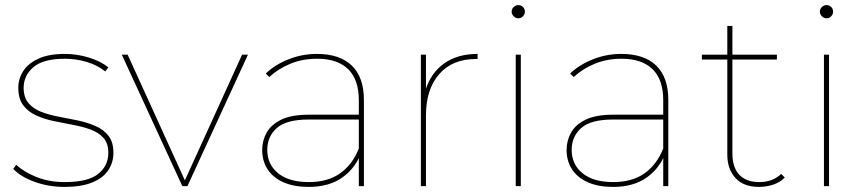

<svg xmlns="http://www.w3.org/2000/svg" viewBox="-20 -732 3395 755"><path d="M234 3Q171 3 116 -17Q61 -37 32 -68L44 -84Q72 -57 122 -36.5Q172 -16 234 -16Q326 -16 366 -48Q406 -80 406 -131Q406 -168 387 -189.5Q368 -211 336.5 -222.5Q305 -234 267 -241Q229 -248 191 -256Q153 -264 121.5 -278.5Q90 -293 71 -318.5Q52 -344 52 -387Q52 -422 71 -452Q90 -482 130.5 -501Q171 -520 235 -520Q283 -520 330 -505.5Q377 -491 406 -467L394 -451Q363 -476 321 -488.5Q279 -501 235 -501Q150 -501 111.5 -468Q73 -435 73 -387Q73 -349 92 -326.5Q111 -304 142.5 -292Q174 -280 212 -273Q250 -266 287.5 -258Q325 -250 356.5 -236Q388 -222 407 -197.5Q426 -173 426 -131Q426 -92 405 -61.5Q384 -31 341.5 -14Q299 3 234 3Z M697 0 459 -517H482L711 -14H703L932 -517H955L717 0Z M1391 0V-123V-140V-338Q1391 -419 1349 -460Q1307 -501 1227 -501Q1169 -501 1121 -481Q1073 -461 1039 -429L1025 -443Q1062 -478 1115 -499Q1168 -520 1226 -520Q1316 -520 1363.5 -474Q1411 -428 1411 -339V0ZM1194 3Q1136 3 1095 -15Q1054 -33 1032.5 -66Q1011 -99 1011 -142Q1011 -179 1028.5 -210.5Q1046 -242 1086 -261.5Q1126 -281 1195 -281H1402V-262H1194Q1106 -262 1068.5 -228.5Q1031 -195 1031 -143Q1031 -85 1074 -50.5Q1117 -16 1194 -16Q1269 -16 1317.5 -50.5Q1366 -85 1391 -148L1401 -135Q1380 -73 1327.5 -35Q1275 3 1194 3Z M1635 0V-517H1655V-374L1653 -377Q1674 -445 1726.5 -482.5Q1779 -520 1858 -520V-500Q1857 -500 1855.5 -500Q1854 -500 1852 -500Q1759 -500 1707 -440.5Q1655 -381 1655 -278V0Z M2008 0V-517H2028V0ZM2018 -660Q2008 -660 2000 -668Q1992 -676 1992 -686Q1992 -697 2000 -704.5Q2008 -712 2018 -712Q2029 -712 2036.5 -704.5Q2044 -697 2044 -686Q2044 -676 2036.5 -668Q2029 -660 2018 -660Z M2588 0V-123V-140V-338Q2588 -419 2546 -460Q2504 -501 2424 -501Q2366 -501 2318 -481Q2270 -461 2236 -429L2222 -443Q2259 -478 2312 -499Q2365 -520 2423 -520Q2513 -520 2560.5 -474Q2608 -428 2608 -339V0ZM2391 3Q2333 3 2292 -15Q2251 -33 2229.5 -66Q2208 -99 2208 -142Q2208 -179 2225.5 -210.5Q2243 -242 2283 -261.5Q2323 -281 2392 -281H2599V-262H2391Q2303 -262 2265.5 -228.5Q2228 -195 2228 -143Q2228 -85 2271 -50.5Q2314 -16 2391 -16Q2466 -16 2514.5 -50.5Q2563 -85 2588 -148L2598 -135Q2577 -73 2524.5 -35Q2472 3 2391 3Z M2965 3Q2904 3 2872 -32Q2840 -67 2840 -124V-630H2860V-129Q2860 -74 2887 -45Q2914 -16 2966 -16Q3018 -16 3052 -48L3066 -34Q3048 -15 3020.5 -6Q2993 3 2965 3ZM2740 -498V-517H3035V-498Z M3220 0V-517H3240V0ZM3230 -660Q3220 -660 3212 -668Q3204 -676 3204 -686Q3204 -697 3212 -704.5Q3220 -712 3230 -712Q3241 -712 3248.5 -704.5Q3256 -697 3256 -686Q3256 -676 3248.5 -668Q3241 -660 3230 -660Z"/></svg>

Font: Montserrat Thin
Style: Regular
Weight: 100
Designer: Julieta Ulanovsky
Foundry: Julieta Ulanovsky
Version: Version 9.000